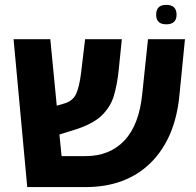

<svg xmlns="http://www.w3.org/2000/svg" viewBox="-20 -761 797 781"><path d="M710 -375Q693.4 -198.2 592.8 -98.6Q492.2 0 328.1 0Q249 0 90.8 0Q77.1 -150.4 35.2 -601.6Q72.3 -601.6 184.6 -601.6Q191.4 -534.2 210.9 -331.1Q219.7 -334 244.1 -340.8Q277.3 -351.6 290 -379.9Q302.7 -408.2 309.6 -462.9Q315.4 -509.8 326.2 -601.6Q363.3 -601.6 475.6 -601.6Q472.7 -570.3 462.9 -476.6Q457 -418.9 443.4 -372.1Q429.7 -325.2 391.6 -289.1Q353.5 -253.9 275.4 -230.5Q257.8 -224.6 221.7 -213.9Q223.6 -192.4 230.5 -126Q254.9 -126 328.1 -126Q425.8 -126 486.3 -189.5Q545.9 -252.9 558.6 -378.9Q566.4 -453.1 582 -601.6Q619.1 -601.6 732.4 -601.6Q726.6 -544.9 710 -375ZM656.2 -662.1Q615.2 -662.1 615.2 -701.2Q615.2 -741.2 656.2 -741.2Q698.2 -741.2 698.2 -701.2Q698.2 -662.1 656.2 -662.1Z"/></svg>

Font: Noto Sans Hebrew DECATHLON 
Style: Bold
Weight: 400
Designer: Monotype Design Team
Version: Version 2.000;GOOG;noto-fonts:20170220:a8a215d2e889